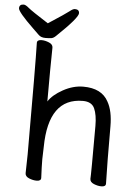

<svg xmlns="http://www.w3.org/2000/svg" viewBox="-66 -935 714 998"><g transform="rotate(5 291.0 -436.0)"><path d="M501 17Q482 17 461.5 8.5Q441 0 441 -17Q443 -34 443 -293Q443 -351 428 -384Q413 -417 367 -417Q188 -417 185 -162L183 -97Q183 -59 186 1Q186 17 163 17Q144 17 123.5 8.5Q103 0 103 -17L105 -115Q105 -590 102 -697Q102 -713 126 -713Q144 -713 164.5 -704.5Q185 -696 185 -679Q183 -580 183 -398Q205 -433 257.5 -462Q310 -491 363 -491Q459 -491 494 -425Q521 -378 521 -297Q521 -105 524 1Q524 17 501 17ZM144 -726Q121 -726 108.5 -738.5Q96 -751 77 -769Q-6 -849 -6 -868Q-6 -889 17 -889Q27 -889 44.5 -874Q62 -859 150 -803Q241 -862 257.5 -875.5Q274 -889 284 -889Q307 -889 307 -869Q307 -845 199 -742Q187 -730 176 -728Q165 -726 144 -726Z"/></g></svg>

Font: LXGW WenKai Lite
Style: Bold
Weight: 700
Designer: LXGW / Fontworks Inc.
Foundry: LXGW / Fontworks Inc.
Version: Version 1.330;April 28, 2024